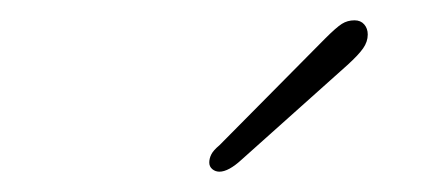

<svg xmlns="http://www.w3.org/2000/svg" viewBox="-20 -731 416 189"><path d="M186 -571Q186 -575 188 -579Q190 -583 196 -588L300 -693Q311 -704 316.5 -707.5Q322 -711 329 -711Q335 -711 338.5 -707Q342 -703 342 -697Q342 -690 337.5 -683.5Q333 -677 322 -667L218 -574Q205 -562 196 -562Q192 -562 189 -564.5Q186 -567 186 -571Z"/></svg>

Font: Mali ExtraLight
Style: Italic
Weight: 275
Italic angle: -10°
Version: Version 1.000; ttfautohint (v1.6)